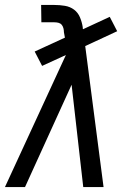

<svg xmlns="http://www.w3.org/2000/svg" viewBox="-34 -755 554 775"><path d="M-14 0 232 -533 136 -489 106 -547 228 -603 224 -625Q224 -633 222 -641Q220 -649 215 -655Q210 -661 202 -663Q194 -665 186 -665H133L132 -735H185Q207 -735 228 -731.5Q249 -728 265 -716Q281 -704 289 -684.5Q297 -665 300 -645V-644Q300 -643 300 -641Q300 -639 301 -637L409 -687L439 -629L310 -569L384 0H302L255 -413L67 0Z"/></svg>

Font: Iosevka Algr
Style: Italic
Weight: 400
Italic angle: -9°
Monospace: yes
Designer: Belleve Invis
Foundry: Belleve Invis
Version: Version 26.0.2; ttfautohint (v1.8.3)